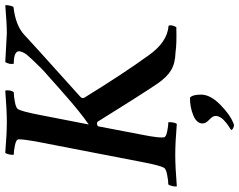

<svg xmlns="http://www.w3.org/2000/svg" viewBox="-118 -576 907 728"><g transform="rotate(-90 336.0 -212.5)"><path d="M231.4 101.6Q231.4 79.1 262.2 66.4Q293 53.7 329.1 53.7Q340.8 63.5 340.8 95.7Q340.8 130.9 302.7 168.5Q264.6 206.1 231.4 218.8L229.5 219.7Q226.6 220.7 225.6 220.7Q218.8 220.7 212.9 217.3Q207 213.9 207 210Q207 209 219.2 201.7Q231.4 194.3 244.6 181.6Q257.8 168.9 259.8 154.3Q261.7 141.6 246.6 127.9Q231.4 114.3 231.4 101.6ZM489.3 -103.5Q539.1 -32.2 601.6 -27.3Q607.4 -18.6 596.7 2Q532.2 3.9 501 -1Q460 -2 433.6 -17.6Q407.2 -33.2 381.8 -70.3Q334 -141.6 238.3 -295.9Q236.3 -298.8 230.5 -298.8Q224.6 -298.8 220.7 -294.9L188.5 -127Q175.8 -62.5 178.7 -44.9Q179.7 -37.1 200.7 -32.7Q221.7 -28.3 235.4 -28.3Q237.3 -24.4 235.4 -12.2Q233.4 0 229.5 3.9Q159.2 -2 112.3 -2Q67.4 -2 -6.8 3.9Q-8.8 0 -6.3 -11.7Q-3.9 -23.4 0 -28.3Q13.7 -28.3 36.6 -32.7Q59.6 -37.1 63.5 -44.9Q72.3 -60.5 85 -127L160.2 -515.6Q172.9 -583 170.9 -597.7Q169.9 -605.5 148.4 -609.9Q127 -614.3 113.3 -614.3Q111.3 -619.1 113.8 -630.9Q116.2 -642.6 120.1 -646.5Q192.4 -640.6 237.3 -640.6Q281.2 -640.6 355.5 -646.5Q358.4 -641.6 356.4 -630.4Q354.5 -619.1 349.6 -614.3Q335 -614.3 312 -609.9Q289.1 -605.5 285.2 -597.7Q276.4 -582 263.7 -515.6L227.5 -330.1Q274.4 -362.3 343.8 -423.8Q355.5 -433.6 376.5 -452.6Q397.5 -471.7 403.8 -477.1Q410.2 -482.4 423.8 -494.6Q437.5 -506.8 444.8 -514.6Q452.1 -522.5 463.4 -533.7Q474.6 -544.9 487.3 -559.6Q500 -572.3 504.9 -590.8Q508.8 -614.3 458 -614.3Q454.1 -628.9 463.9 -646.5Q563.5 -640.6 573.2 -640.6Q609.4 -640.6 679.7 -646.5Q680.7 -640.6 678.2 -628.9Q675.8 -617.2 671.9 -615.2Q603.5 -607.4 568.4 -575.2Q554.7 -561.5 333 -362.3Q324.2 -354.5 329.1 -346.7Q419.9 -199.2 489.3 -103.5Z"/></g></svg>

Font: Crimson
Style: SemiboldItalic
Weight: 600
Italic angle: -11°
Version: Version 0.8 ; ttfautohint (v1.00) -l 8 -r 50 -G 200 -x 14 -D